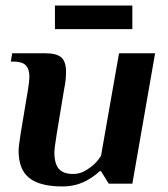

<svg xmlns="http://www.w3.org/2000/svg" viewBox="-20 -662 607 692"><path d="M47 -119Q47 -133 54.5 -181Q62 -229 81 -340Q86 -372 86 -385Q86 -413 73 -426.5Q60 -440 29 -440H19L24 -470H144Q184 -470 201 -455Q218 -440 218 -403Q218 -372 211 -340Q192 -227 184 -176.5Q176 -126 176 -114Q176 -71 192.5 -53Q209 -35 243 -35Q264 -35 281 -43.5Q298 -52 316 -67Q331 -80 344 -100L409 -470H539L457 0H372L344 -45H339Q325 -31 302 -17Q259 10 205 10Q124 10 85.5 -20.5Q47 -51 47 -119ZM178 -557V-642H457V-557Z"/></svg>

Font: Philosopher
Style: Bold Italic
Weight: 700
Italic angle: -10°
Designer: Jovanny Lemonad
Foundry: Jovanny Lemonad
Version: Version 2.000